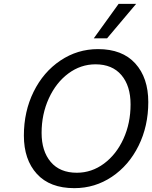

<svg xmlns="http://www.w3.org/2000/svg" viewBox="-20 -970 790 997"><path d="M104 -266Q104 -391 154.5 -493.5Q205 -596 293.5 -655.5Q382 -715 489 -715Q615 -715 682.5 -640.5Q750 -566 750 -440Q750 -315 699.5 -213Q649 -111 561 -52Q473 7 366 7Q239 7 171.5 -67Q104 -141 104 -266ZM658 -428Q658 -524 610.5 -580Q563 -636 476 -636Q399 -636 335 -588.5Q271 -541 233.5 -459Q196 -377 196 -280Q196 -185 243.5 -129Q291 -73 379 -73Q456 -73 520 -120.5Q584 -168 621 -249Q658 -330 658 -428ZM467 -771 596 -950H687L536 -771Z"/></svg>

Font: Be Vietnam
Style: Italic
Weight: 400
Italic angle: -9.33299°
Designer: Gabriel Lam
Foundry: TypeRant
Version: Version 3.000